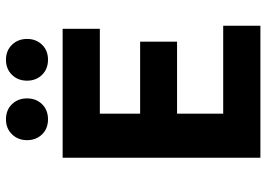

<svg xmlns="http://www.w3.org/2000/svg" viewBox="-144 -744 888 640"><g transform="rotate(-90 300.0 -424.0)"><path d="M222.2 -708Q191.4 -708 172.1 -727.8Q152.8 -747.6 152.8 -777.8Q152.8 -808.1 172.4 -828.1Q191.9 -848.1 222.2 -848.1Q253.4 -848.1 272.7 -828.1Q292 -808.1 292 -777.8Q292 -747.6 272.7 -727.8Q253.4 -708 222.2 -708ZM420.9 -848.1Q451.2 -848.1 470.7 -828.1Q490.2 -808.1 490.2 -777.8Q490.2 -747.6 470.9 -727.8Q451.7 -708 420.9 -708Q390.1 -708 370.6 -727.8Q351.1 -747.6 351.1 -777.8Q351.1 -808.1 370.6 -828.1Q390.1 -848.1 420.9 -848.1ZM94.2 0V-659.2H523.9V-535.2H241.2V-400.9H481V-277.8H241.2V-124H534.2V0Z"/></g></svg>

Font: Office Code Pro D Bold
Style: Regular
Weight: 700
Designer: Nathan Rutzky & Paul D. Hunt
Foundry: Adobe Systems Incorporated
Version: Version 1.004;PS 001.004;hotconv 1.0.70;makeotf.lib2.5.58329